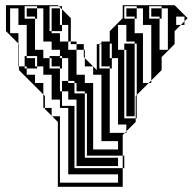

<svg xmlns="http://www.w3.org/2000/svg" viewBox="-20 -720 750 740"><path d="M627 -528V-656H603V-648H595V-656H563V-688H603V-656H627V-688H603V-696H555V-648H595V-528ZM83 -528V-624H51V-688H19V-592H51V-552L53 -550V-528ZM243 -528H275V-550H253V-560H243ZM75 -504H83V-496H75ZM123 -456H83V-464H75V-496H53V-464H75V-456H83V-432H115V-400H147V-356L153 -350V-336H179V-432H147V-464H123V-504H83V-528H53V-496H115V-464H123ZM219 -408H243V-400H219ZM435 -16V-48H243V-304H211V-336H153V-304H179V-274L181 -272H211V-16ZM219 -600H179V-648H211V-624H219ZM219 -648V-684L207 -696H171V-600H179V-592H211V-560H243V-624H219V-648H179V-688H211V-648ZM411 -504V-552H403V-504ZM499 -432V-456H467V-432ZM507 -264H503V-312H467V-360H499V-312H507ZM499 -272H467V-312H499ZM435 -80H275V-120H307V-112H435ZM315 -168V-216H275V-264H307V-216H315V-264H275V-312H307V-264H315V-312H275V-336H243V-360H307V-312H315V-360H307V-368H267V-360H243V-368H219V-400H267V-368H275V-400H267V-408H243V-464H219V-456H211V-464H179V-496H171V-504H211V-496H219V-464H243V-496H219V-504H211V-528H179V-560H147V-656H123V-648H115V-656H83V-688H123V-656H147V-688H123V-696H75V-648H115V-528H147V-496H171V-456H211V-368H219V-312H267V-72H453V0H203V-250L181 -272H179V-274L153 -300V-304H147V-356L53 -450V-464H51V-552L3 -600V-700H203L207 -696H219V-684L253 -650V-560H275V-550H303V-528H307V-496L303 -500V-528H275V-432H307V-400H339V-144H435V-176H371V-432H339V-464H307V-496L353 -450V-550H363V-552H371V-560H403V-600L453 -650V-700H653L703 -650L691 -638V-624H677L691 -638V-656H659V-624H677L653 -600V-550L603 -500V-450L563 -410V-400H553L563 -410V-624H531V-656H507V-648H499V-656H467V-688H507V-656H531V-688H507V-696H459V-648H499V-592H531V-400H553L507 -354V-312H503V-350L507 -354V-360H467V-408H499V-360H507V-408H467V-432H499V-408H507V-456H467V-504H499V-456H507V-504H467V-528H459V-552H499V-504H507V-552H499V-560H467V-624H435V-528H459V-264H503V-250L467 -214V-208H461L467 -214V-240H435V-464H411V-456H403V-464H371V-504H403V-496H411V-464H435V-496H411V-504H371V-550H363V-456H403V-208H461L453 -200V-120H459V-72H453V-120H275V-168H307V-120H315V-168H275V-216H307V-168Z"/></svg>

Font: Rubik Broken Fax
Style: Regular
Weight: 400
Designer: Hubert and Fischer, NaN
Foundry: Hubert and Fischer, NaN
Version: Version 2.201